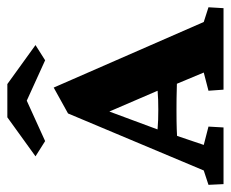

<svg xmlns="http://www.w3.org/2000/svg" viewBox="-76 -570 644 536"><g transform="rotate(-90 246.0 -302.0)"><path d="M0 0 -2 -42 38.1 -55.2 197.3 -434.1 269.5 -474.1 452.6 -55.2 493.7 -42 491.2 0H263.7L260.7 -42L311.5 -55.2L271.5 -150.9L263.2 -178.2L187 -355L211.4 -342.3L151.9 -182.1L144.5 -158.7L109.4 -55.2L160.6 -42L158.2 0ZM124.5 -128.9V-186Q140.1 -185.5 158.4 -183.8Q176.8 -182.1 207.5 -182.1Q237.8 -182.1 257.3 -183.8Q276.9 -185.5 292 -186V-129.9Q281.2 -129.9 261.7 -130.6Q242.2 -131.3 207.5 -131.3Q172.9 -131.3 153.6 -130.6Q134.3 -129.9 124.5 -128.9ZM388.2 -524.9 345.7 -498 206.1 -561.5H259.8L120.1 -498L77.6 -524.9L186.5 -603.5H279.3Z"/></g></svg>

Font: Lateef ExtraBold
Style: Regular
Weight: 800
Designer: SIL International
Foundry: SIL International
Version: Version 4.200